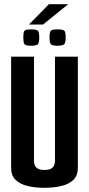

<svg xmlns="http://www.w3.org/2000/svg" viewBox="-20 -890 424 915"><path d="M191 5Q146 5 110 -4Q74 -13 53.5 -33.5Q33 -54 33 -89V-620H142V-123Q142 -112 146 -102Q150 -92 161 -86Q172 -80 191 -80Q212 -80 223 -86Q234 -92 238 -102.5Q242 -113 242 -123V-620H351V-89Q351 -54 330.5 -33.5Q310 -13 273.5 -4Q237 5 191 5ZM253 -672Q226 -672 221 -681Q216 -690 216 -711Q216 -734 221 -742Q226 -750 253 -750Q283 -750 288 -742Q293 -734 293 -711Q293 -690 287.5 -681Q282 -672 253 -672ZM128 -672Q100 -672 95.5 -681Q91 -690 91 -711Q91 -734 95.5 -742Q100 -750 128 -750Q157 -750 162 -742Q167 -734 167 -711Q167 -690 162 -681Q157 -672 128 -672ZM118 -773 213 -870H305L185 -773Z"/></svg>

Font: Smooch Sans
Style: Bold
Weight: 700
Designer: Robert E. Leuschke
Foundry: Robert E. Leuschke
Version: Version 1.010